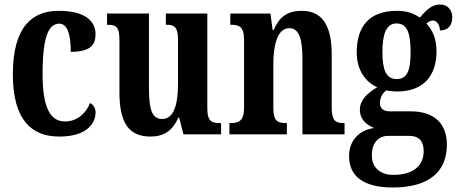

<svg xmlns="http://www.w3.org/2000/svg" viewBox="-20 -596 2029 852"><path d="M243 10C367 10 404 -50 404 -97C404 -117 394 -131 380 -139C361 -93 323 -57 268 -57C198 -57 169 -129 169 -267C169 -440 198 -491 243 -491C283 -491 294 -433 294 -366C385 -366 404 -400 404 -444C404 -503 357 -548 240 -548C126 -548 37 -481 37 -266C37 -64 120 10 243 10Z M648 10C705 10 745 -14 771 -74H775L794 0H961V-50H954C923 -50 900 -55 900 -114V-536H716V-486H719C750 -486 770 -480 770 -420V-224C770 -129 750 -68 700 -68C653 -68 641 -112 641 -208V-536H455V-486H458C498 -486 510 -474 510 -417V-187C510 -51 551 10 648 10Z M998 0H1253V-50H1249C1213 -50 1193 -58 1193 -116V-312C1193 -394 1210 -471 1264 -471C1309 -471 1322 -419 1322 -334V0H1509V-50H1505C1469 -50 1452 -59 1452 -121V-354C1452 -489 1406 -548 1319 -548C1252 -548 1218 -518 1194 -462H1190L1180 -536H1002V-486H1006C1041 -486 1063 -477 1063 -421V-119C1063 -59 1040 -50 1003 -50H998Z M1723 236C1886 236 1963 164 1963 46C1963 -42 1913 -102 1802 -102H1710C1685 -102 1666 -112 1666 -139C1666 -165 1681 -186 1694 -195C1704 -192 1729 -190 1742 -190C1862 -190 1917 -263 1917 -368C1917 -428 1897 -465 1872 -492C1881 -498 1889 -505 1902 -505C1915 -505 1932 -489 1932 -461C1973 -461 1987 -489 1987 -519C1987 -550 1968 -576 1933 -576C1891 -576 1865 -543 1843 -518C1815 -537 1785 -548 1742 -548C1619 -548 1563 -480 1563 -363C1563 -286 1601 -232 1654 -209C1609 -182 1577 -152 1577 -109C1577 -63 1610 -41 1640 -28C1576 -19 1529 25 1529 97C1529 186 1593 236 1723 236ZM1740 -245C1692 -245 1677 -290 1677 -364C1677 -442 1692 -492 1740 -492C1789 -492 1802 -444 1802 -365C1802 -289 1790 -245 1740 -245ZM1725 180C1667 180 1630 147 1630 94C1630 27 1670 7 1700 7H1797C1839 7 1860 30 1860 75C1860 137 1817 180 1725 180Z"/></svg>

Font: Noto Serif Lao ExtraCondensed
Style: Bold
Weight: 700
Width: 2
Designer: Monotype Design Team
Foundry: Monotype Imaging Inc.
Version: Version 2.003